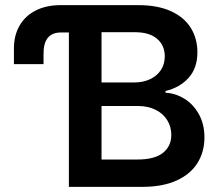

<svg xmlns="http://www.w3.org/2000/svg" viewBox="-20 -727 853 747"><path d="M149.4 -513.7V-477.5H34.2V-539.1Q34.2 -588.9 55.9 -627Q77.6 -665 118.7 -686Q159.7 -707 215.8 -707H518.6Q593.3 -707 644.8 -683.6Q696.3 -660.2 722.2 -618.7Q748 -577.1 748 -523.4Q748 -462.4 713.9 -424.3Q679.7 -386.2 624 -373V-366.2Q662.6 -364.3 697.5 -342.8Q732.4 -321.3 753.9 -282.5Q775.4 -243.7 775.4 -192.4Q775.4 -136.2 748.3 -92.8Q721.2 -49.3 667 -24.7Q612.8 0 534.2 0H248V-600.6H216.8Q147.5 -600.6 149.4 -513.7ZM646.5 -202.1Q646.5 -233.9 630.6 -259.5Q614.7 -285.2 585.4 -299.8Q556.2 -314.5 517.6 -314.5H375V-106.4H514.6Q581.5 -106.4 614 -132.3Q646.5 -158.2 646.5 -202.1ZM621.1 -507.8Q621.1 -550.3 591.3 -575.9Q561.5 -601.6 505.9 -601.6H375V-406.2H502.9Q536.6 -406.2 563.5 -418.7Q590.3 -431.2 605.7 -454.1Q621.1 -477.1 621.1 -507.8Z"/></svg>

Font: Pretendard GOV SemiBold
Style: Regular
Weight: 600
Designer: Base glyphs from Inter by Rasmus Andersson; Hangeul glyphs from Noto Sans CJK(Source Han Sans) by Jang Soo-young and Kan
Foundry: Kil Hyung-jin
Version: Version 1.309